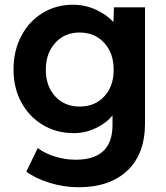

<svg xmlns="http://www.w3.org/2000/svg" viewBox="-20 -559 701 809"><path d="M311 230Q250 230 189.5 211.5Q129 193 91 164L139 65Q170 88 212.5 101Q255 114 299 114Q454 114 454 -32V-73Q429 -41 384.5 -19.5Q340 2 291 2Q218 2 160.5 -32.5Q103 -67 70 -127.5Q37 -188 37 -266Q37 -345 69.5 -407Q102 -469 159 -504Q216 -539 287 -539Q340 -539 385.5 -517.5Q431 -496 458 -466L460 -528H591V-39Q591 90 516.5 160Q442 230 311 230ZM315 -110Q380 -110 419.5 -153Q459 -196 459 -265Q459 -335 419 -378.5Q379 -422 315 -422Q252 -422 212.5 -378Q173 -334 173 -265Q173 -196 212.5 -153Q252 -110 315 -110Z"/></svg>

Font: Lexend SemiBold
Style: Regular
Weight: 600
Designer: Bonnie Shaver-Troup, Thomas Jockin
Foundry: Lexend
Version: Version 1.005; ttfautohint (v1.8.3)